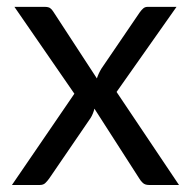

<svg xmlns="http://www.w3.org/2000/svg" viewBox="-20 -526 544 546"><path d="M191.5 -259.5 21 -506.5H106.5Q117.5 -506.5 122.5 -503Q127.5 -499.5 131.5 -493L255.5 -303Q260 -317 268.5 -331L377.5 -491Q382.5 -498 387.5 -502.2Q392.5 -506.5 400 -506.5H482L311.5 -264.5L489 0H403.5Q392.5 0 386.2 -5.8Q380 -11.5 376 -18.5L248.5 -217Q245 -202.5 238 -191L120 -18.5Q115 -11.5 109.2 -5.8Q103.5 0 93.5 0H14Z"/></svg>

Font: 8514790e538f44c2 - subset of Lato
Style: Regular
Weight: 400
Version: Version 1.104; Western+Polish opensource